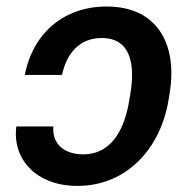

<svg xmlns="http://www.w3.org/2000/svg" viewBox="-20 -573 597 602"><path d="M147.4 -176.5H31.2C17.8 -72.8 95.2 9.9 222.3 9.9C379.6 9.9 483.7 -110.1 508.2 -258.2L511.7 -279.5C537.3 -431.8 475.5 -552.6 314.3 -552.6C181.8 -552.6 83.1 -470.2 57.9 -338.1H174.4C189.3 -407.3 230.8 -453.8 298.7 -453.8C393.5 -453.8 403.1 -364.7 388.8 -279.5L385.3 -258.2C371.4 -173.7 333.8 -89.1 240.4 -89.1C177.9 -89.1 142.4 -125.4 147.4 -176.5Z"/></svg>

Font: Magic Ui Pro Semi Bold
Style: Italic
Weight: 600
Italic angle: -9.39999°
Designer: Stefan Endress, Andreas Faust
Version: Version 1.000;FEAKit 1.0